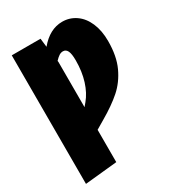

<svg xmlns="http://www.w3.org/2000/svg" viewBox="-188 -655 882 983"><g transform="rotate(-30 252.5 -164.0)"><path d="M491 -351Q491 -262 462.5 -200.5Q434 -139 387 -97.5Q340 -56 266 -13L217 16V207L27 226V-534H197L203 -483Q262 -554 336 -554Q380 -554 415.5 -529.5Q451 -505 471 -459Q491 -413 491 -351ZM298 -348Q298 -387 289.5 -404Q281 -421 264 -421Q252 -421 241 -414Q230 -407 216 -392L217 -385V-118L233 -137Q264 -174 281 -228Q298 -282 298 -348Z"/></g></svg>

Font: Fira Sans Extra Condensed Black
Style: Regular
Weight: 900
Width: 1
Designer: Carrois Corporate & Edenspiekermann AG
Foundry: Carrois Corporate GbR & Edenspiekermann AG
Version: Version 4.203